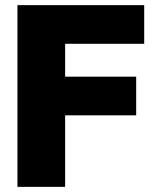

<svg xmlns="http://www.w3.org/2000/svg" viewBox="-20 -727 607 747"><path d="M47.9 -707H541V-556.6H233.4V-428.7H509.8V-278.3H233.4V0H47.9Z"/></svg>

Font: Pretendard JP Black
Style: Regular
Weight: 900
Designer: Base glyphs from Inter by Rasmus Andersson; Hangeul glyphs from Noto Sans CJK(Source Han Sans) by Jang Soo-young and Kan
Foundry: Kil Hyung-jin
Version: Version 1.309